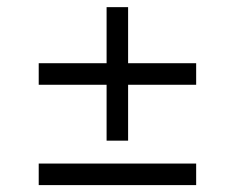

<svg xmlns="http://www.w3.org/2000/svg" viewBox="-20 -566 661 540"><path d="M88.9 -45.4V-106H531.7V-45.4ZM88.9 -327.6V-388.2H531.7V-327.6ZM279.8 -170.4V-545.9H340.3V-170.4Z"/></svg>

Font: Inter Tight Light
Style: Regular
Weight: 300
Designer: Rasmus Andersson
Foundry: rsms
Version: Version 3.004